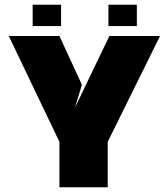

<svg xmlns="http://www.w3.org/2000/svg" viewBox="-20 -791 710 811"><path d="M435 -192V0H231V-192L17 -639H231L326 -433L297 -337L442 -639H656ZM118 -681H238V-771H118ZM438 -681H558V-771H438Z"/></svg>

Font: Banana Brick
Style: Regular
Weight: 400
Designer: artmaker
Foundry: artmaker
Version: Version 4.000 2011 initial release